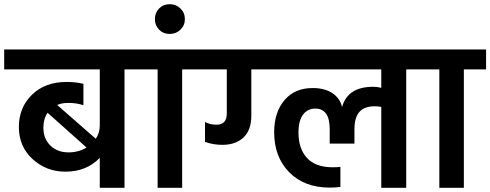

<svg xmlns="http://www.w3.org/2000/svg" viewBox="-47 -896 2339 916"><path d="M366 -192 180 -358Q160 -329 160 -287Q160 -234 193.5 -201.5Q227 -169 280 -169Q327 -169 366 -192ZM653 -660V-565H547V0H429V-143Q366 -77 265 -77Q174 -77 108.5 -137Q43 -197 43 -290Q43 -383 105.5 -444Q168 -505 270 -505Q316 -505 351 -496V-394Q319 -405 279 -405Q247 -405 226 -395L410 -234Q429 -262 429 -297V-565H-27V-660Z M599 -565V-660H928V-565H822V0H705V-565Z M763 -876Q793 -876 814 -855.5Q835 -835 835 -805Q835 -775 814 -754.5Q793 -734 763 -734Q732 -734 712 -754.5Q692 -775 692 -805Q692 -835 712 -855.5Q732 -876 763 -876Z M1997 -660V-565H1891V0H1772V-386Q1757 -389 1741 -389Q1692 -389 1668 -362.5Q1644 -336 1644 -278V-211H1526V-280Q1526 -378 1457 -378Q1421 -378 1399 -349.5Q1377 -321 1377 -263Q1377 -187 1417.5 -142.5Q1458 -98 1540 -98Q1564 -98 1577 -100V-4Q1551 -1 1526 -1Q1405 -1 1333 -74Q1261 -147 1261 -265Q1261 -360 1310 -418Q1359 -476 1445 -476Q1503 -476 1539.5 -451Q1576 -426 1585 -385Q1611 -482 1734 -482Q1752 -482 1772 -477V-565H1152V-344Q1152 -275 1114.5 -240Q1077 -205 1014 -205Q970 -205 931 -219V-314Q956 -301 985 -301Q1035 -301 1035 -354V-565H874V-660Z M1943 -565V-660H2272V-565H2166V0H2049V-565Z"/></svg>

Font: Hind SemiBold
Style: Regular
Weight: 600
Designer: Manushi Parikh, Satya Rajpurohit
Foundry: Indian Type Foundry
Version: Version 2.001;PS 1.0;hotconv 1.0.79;makeotf.lib2.5.61930; tt